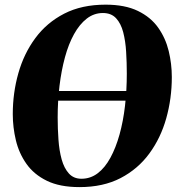

<svg xmlns="http://www.w3.org/2000/svg" viewBox="-20 -772 741 804"><path d="M313 11.5Q230.5 11.5 176.2 -15Q122 -41.5 90.8 -85.8Q59.5 -130 46.5 -184.5Q33.5 -239 33.5 -294Q33.5 -383 56.8 -465.2Q80 -547.5 127.8 -612.2Q175.5 -677 248.8 -714.8Q322 -752.5 422 -752.5Q503.5 -752.5 557.5 -726.2Q611.5 -700 642.5 -656Q673.5 -612 686.5 -558.2Q699.5 -504.5 699.5 -449.5Q699.5 -359.5 676.2 -276.8Q653 -194 605.2 -129Q557.5 -64 484.8 -26.2Q412 11.5 313 11.5ZM321 -23.5Q359 -23.5 389.2 -46.5Q419.5 -69.5 442.2 -111.2Q465 -153 480.5 -208.5Q496 -264 503.5 -329.2Q511 -394.5 511 -464Q511 -510 508.2 -555Q505.5 -600 496 -636.8Q486.5 -673.5 466.2 -695.5Q446 -717.5 411 -717.5Q373.5 -717.5 343.2 -694Q313 -670.5 290 -629Q267 -587.5 252 -532.2Q237 -477 229.2 -412.8Q221.5 -348.5 221.5 -280Q221.5 -233 224.8 -187.2Q228 -141.5 238.2 -104.5Q248.5 -67.5 268.5 -45.5Q288.5 -23.5 321 -23.5ZM667.5 -391 661.5 -350.5H70.5L76.5 -391Z"/></svg>

Font: Merriweather 120pt Black
Style: Italic
Weight: 900
Italic angle: -7.8°
Version: Version 2.101